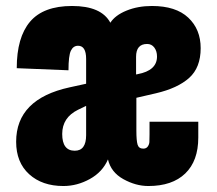

<svg xmlns="http://www.w3.org/2000/svg" viewBox="-20 -609 727 642"><path d="M192 13Q121 13 77.5 -26.5Q34 -66 34 -135Q34 -278 213 -317L268 -329V-412Q268 -456 241 -456Q225 -456 217 -439.5Q209 -423 209 -374L36 -381Q36 -484 80.5 -536.5Q125 -589 221 -589Q319 -589 349 -533Q365 -558 403 -573.5Q441 -589 488 -589Q568 -589 609.5 -550Q651 -511 651 -448Q651 -383 612.5 -348.5Q574 -314 501 -297L436 -282V-172Q436 -139 440 -125.5Q444 -112 459 -112Q469 -112 474 -119Q479 -126 479.5 -134Q480 -142 480 -160V-202H643V-149Q643 -71 599.5 -29Q556 13 476 13Q434 13 392.5 -10Q351 -33 341 -76Q323 -34 280.5 -10.5Q238 13 192 13ZM435 -360 440 -361Q505 -373 505 -420Q505 -438 496 -450Q487 -462 472 -462Q435 -462 435 -419ZM230 -105Q268 -105 268 -157V-255L241 -242Q188 -216 188 -161Q188 -105 230 -105Z"/></svg>

Font: Oswald Heavy
Style: Regular
Weight: 400
Designer: Vernon Adams
Foundry: Vernon Adams
Version: Version 4.101